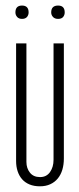

<svg xmlns="http://www.w3.org/2000/svg" viewBox="-20 -651 281 681"><path d="M206.5 -497.1V-88.9Q206.5 -67.4 201.2 -49.3Q195.8 -31.2 185.1 -18.1Q174.3 -4.9 158.4 2.4Q142.6 9.8 121.6 9.8Q100.6 9.8 84.7 3.2Q68.8 -3.4 58.3 -15.4Q47.9 -27.3 42.5 -43.7Q37.1 -60.1 37.1 -79.6V-497.1H73.7V-76.7Q73.7 -54.2 86.2 -38.6Q98.6 -22.9 122.1 -22.9Q145 -22.9 157.5 -40.8Q169.9 -58.6 169.9 -84V-497.1ZM34.7 -606.9Q34.7 -631.3 58.1 -631.3Q81.5 -631.3 81.5 -606.9Q81.5 -597.7 75.7 -590.8Q69.8 -584 58.1 -584Q46.9 -584 40.8 -590.8Q34.7 -597.7 34.7 -606.9ZM161.6 -606.9Q161.6 -631.3 186 -631.3Q209.5 -631.3 209.5 -606.9Q209.5 -597.7 203.9 -590.8Q198.2 -584 186 -584Q174.3 -584 168 -590.8Q161.6 -597.7 161.6 -606.9Z"/></svg>

Font: Tulpen One
Style: Regular
Weight: 400
Designer: Naima Ben Ayed
Foundry: Naima Ben Ayed, Anton Koovit
Version: Version 1.002